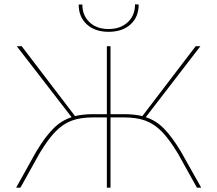

<svg xmlns="http://www.w3.org/2000/svg" viewBox="-20 -873 1011 893"><path d="M346 -852H363Q363 -801 396.5 -769.5Q430 -738 485 -738Q540 -738 574 -769.5Q608 -801 608 -853L625 -852Q625 -794 587 -759.5Q549 -725 485 -725Q422 -725 384 -759.5Q346 -794 346 -852ZM916 0H896L807 -160Q767 -226 732 -261.5Q697 -297 656 -312Q615 -327 556 -327H494V0H477V-327H414Q355 -327 314 -312Q273 -297 238 -261Q203 -225 164 -160L75 0H55L148 -167Q190 -237 228 -275Q266 -313 313 -328L58 -658H81L329 -333Q366 -342 412 -342H477V-658H494V-342H558Q605 -342 642 -333L890 -658H912L658 -328Q705 -313 742.5 -275Q780 -237 822 -167Z"/></svg>

Font: Ysabeau Infant Thin
Style: Regular
Weight: 200
Designer: Christian Thalmann (Catharsis Fonts)
Version: Version 0.003